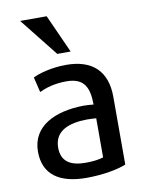

<svg xmlns="http://www.w3.org/2000/svg" viewBox="-89 -856 706 933"><g transform="rotate(-10 264.0 -389.5)"><path d="M292 -604H226L76 -793H207ZM458 -17C420 -1 346 14 261 14C129 14 51 -39 51 -152C51 -278 166 -332 308 -334C327 -334 346 -332 357 -331C356 -413 336 -465 246 -465C186 -465 141 -450 112 -436L94 -511C125 -526 186 -544 259 -544C387 -544 458 -479 458 -351ZM358 -70V-263C345 -264 329 -265 312 -265C226 -264 151 -239 151 -154C151 -85 197 -59 270 -59C308 -59 336 -63 358 -70Z"/></g></svg>

Font: Repo Medium
Style: Regular
Weight: 500
Designer: Stefan Peev
Foundry: Context Ltd
Version: Version 1.502